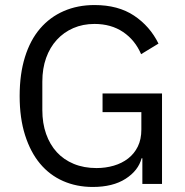

<svg xmlns="http://www.w3.org/2000/svg" viewBox="-20 -730 735 762"><path d="M545 -102H542Q529 -53 478.5 -20.5Q428 12 348 12Q284 12 230.5 -11.5Q177 -35 139 -80.5Q101 -126 79.5 -193.5Q58 -261 58 -349Q58 -436 79 -503.5Q100 -571 139 -616.5Q178 -662 233 -686Q288 -710 355 -710Q449 -710 512 -668Q575 -626 609 -557L540 -515Q516 -571 468.5 -603Q421 -635 355 -635Q309 -635 271 -618.5Q233 -602 205.5 -572Q178 -542 163 -500Q148 -458 148 -406V-293Q148 -241 163 -198.5Q178 -156 205.5 -126Q233 -96 273 -79.5Q313 -63 363 -63Q399 -63 431.5 -72.5Q464 -82 488.5 -101Q513 -120 527 -148.5Q541 -177 541 -216V-285H387V-359H623V0H545Z"/></svg>

Font: IBM Plex Sans Thai Looped
Style: Regular
Weight: 400
Designer: Mike Abbink, Paul van der Laan, Pieter van Rosmalen, Ben Mitchell, Mark Frömberg
Foundry: Bold Monday
Version: Version 1.1